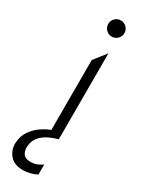

<svg xmlns="http://www.w3.org/2000/svg" viewBox="-274 -708 734 967"><g transform="rotate(30 93.5 -225.0)"><path d="M85 0V-429L141 -500V0ZM113 -581Q93.5 -581 79.8 -594.8Q66 -608.5 66 -628Q66 -647.5 79.8 -661.2Q93.5 -675 113 -675Q132.5 -675 146.2 -661.2Q160 -647.5 160 -628Q160 -608.5 146.2 -594.8Q132.5 -581 113 -581ZM61 225Q11.5 225 -14 196.2Q-39.5 167.5 -39 127.5Q-38 85 -15.5 52.8Q7 20.5 43 -1.5Q79 -23.5 121 -34L141 0Q106 9.5 79.2 24.5Q52.5 39.5 37.2 61.5Q22 83.5 21 114.5Q20.5 137.5 32 153.8Q43.5 170 74 170Q93 170 110 163.5Q127 157 141 146.5V205Q123 214.5 102.2 219.8Q81.5 225 61 225Z"/></g></svg>

Font: Geologica-Sharp
Style: Regular
Weight: 100
Designer: Sindre Bremnes, Frode Helland
Foundry: Monokrom Skriftforlag AS
Version: Version 1.010;gftools[0.9.28]